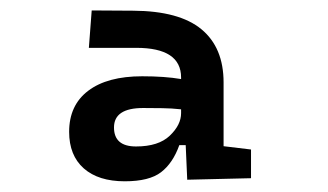

<svg xmlns="http://www.w3.org/2000/svg" viewBox="-20 -723 626 366"><path d="M336.9 -380.4 334 -446.3H321.8Q309.6 -412.1 287.1 -394.8Q264.6 -377.4 217.8 -377.4Q167.5 -377.4 139.6 -402.1Q111.8 -426.8 111.8 -471.7Q111.8 -522.5 148.2 -550Q184.6 -577.6 251 -577.6Q294.4 -577.6 325.2 -572.3V-575.2Q325.2 -631.8 239.7 -631.8H149.4L154.8 -703.1L233.9 -702.6Q321.8 -702.1 364 -667.2Q406.2 -632.3 406.2 -565.9V-444.3L458.5 -438V-383.3ZM325.2 -514.6Q307.1 -516.6 289.1 -516.8Q271 -517.1 252.9 -517.1Q197.3 -517.1 197.3 -480Q197.3 -443.8 239.3 -443.8Q282.2 -443.8 303.7 -464.4Q325.2 -484.9 325.2 -507.3Z"/></svg>

Font: CaskaydiaCove NFP
Style: Regular
Weight: 400
Designer: Aaron Bell
Foundry: Saja Typeworks
Version: Version 2111.001; VTT 6.35;Nerd Fonts 3.1.1